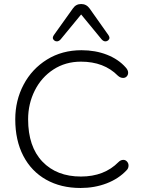

<svg xmlns="http://www.w3.org/2000/svg" viewBox="-20 -928 717 956"><path d="M56 -334Q56 -428 97.5 -506.5Q139 -585 214 -631.5Q289 -678 386 -678Q455 -678 512.5 -655.5Q570 -633 606 -592Q618 -579 618 -566Q618 -555 611 -547.5Q604 -540 593 -540Q579 -540 567 -551Q498 -621 383 -621Q306 -621 246 -582Q186 -543 153 -477Q120 -411 120 -334Q120 -198 191 -123.5Q262 -49 383 -49Q499 -49 570 -121Q581 -132 594 -132Q605 -132 612.5 -123.5Q620 -115 620 -104Q620 -90 611 -81Q571 -38 511 -15Q451 8 381 8Q283 8 209.5 -33.5Q136 -75 96 -152Q56 -229 56 -334ZM263 -722Q255 -722 249 -727.5Q243 -733 243 -740Q243 -745 248 -753L343 -886Q358 -908 384 -908Q410 -908 426 -886L520 -753Q525 -745 525 -740Q525 -733 519 -727.5Q513 -722 505 -722Q495 -722 486 -732L384 -856L282 -732Q273 -722 263 -722Z"/></svg>

Font: SN Pro Light
Style: Regular
Weight: 300
Designer: Tobias Whetton
Foundry: Supernotes
Version: Version 1.002